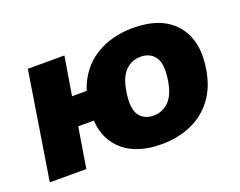

<svg xmlns="http://www.w3.org/2000/svg" viewBox="-89 -681 1069 854"><g transform="rotate(-20 445.0 -254.0)"><path d="M546 11Q434 11 369 -43Q304 -97 298 -191H224L193 0H20L101 -508H274L244 -326H313Q345 -422 421.5 -470.5Q498 -519 601 -519Q737 -519 802 -443Q867 -367 846 -236Q833 -154 791.5 -99Q750 -44 687 -16.5Q624 11 546 11ZM556 -121Q599 -121 629 -151Q659 -181 669 -246Q681 -322 658 -354.5Q635 -387 590 -387Q547 -387 517.5 -357Q488 -327 478 -262Q466 -186 488.5 -153.5Q511 -121 556 -121Z"/></g></svg>

Font: Winston ExtraBold
Style: Italic
Weight: 800
Italic angle: -9°
Designer: Original fonts by Vernon Adams / Changes by Cristiano Sobral
Foundry: Original fonts by Vernon Adams / Changes by Cristiano Sobral
Version: Version 2.503;July 17, 2020;FontCreator 13.0.0.2655 64-bit